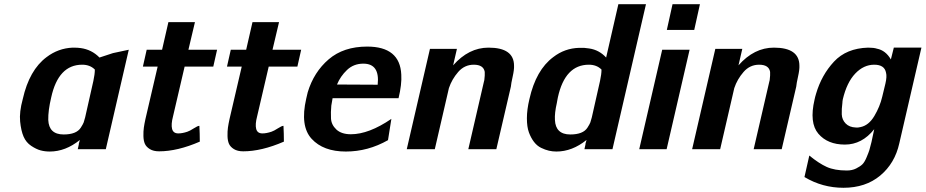

<svg xmlns="http://www.w3.org/2000/svg" viewBox="-20 -708 4392 911"><path d="M88 -238Q119 -376 201 -437Q256 -479 325 -482Q350 -482 362 -480Q415 -473 452 -435L516 -456L591 -472L482 0H349L354 -23V-26L359 -44Q291 11 216 11Q193 11 172.5 5.5Q152 0 128 -16Q104 -32 92 -59.5Q80 -87 75.5 -131.5Q71 -176 88 -238ZM223 -246Q208 -183 209 -139Q212 -70 282 -70Q312 -70 332.5 -78Q353 -86 363.5 -102.5Q374 -119 377 -127Q380 -135 384 -151Q397 -208 423 -324Q430 -356 430 -378Q407 -401 370 -401Q257 -401 223 -246Z M658 -392 676 -472H749L779 -603H905L874 -472H1010L992 -392H856L801 -156Q791 -118 796.5 -96.5Q802 -75 826 -75Q845 -75 869 -83Q881 -87 899.5 -99Q918 -111 926 -111Q927 -99 927.5 -73.5Q928 -48 928 -36Q822 10 735 10Q708 10 691 -0.5Q674 -11 667.5 -25.5Q661 -40 660.5 -62.5Q660 -85 662.5 -102.5Q665 -120 670 -143L728 -392Z M1057 -392 1075 -472H1148L1178 -603H1304L1273 -472H1409L1391 -392H1255L1200 -156Q1190 -118 1195.5 -96.5Q1201 -75 1225 -75Q1244 -75 1268 -83Q1280 -87 1298.5 -99Q1317 -111 1325 -111Q1326 -99 1326.5 -73.5Q1327 -48 1327 -36Q1221 10 1134 10Q1107 10 1090 -0.5Q1073 -11 1066.5 -25.5Q1060 -40 1059.5 -62.5Q1059 -85 1061.5 -102.5Q1064 -120 1069 -143L1127 -392Z M1433 -240Q1438 -262 1440 -270Q1469 -366 1539.5 -426.5Q1610 -487 1722 -487Q1878 -487 1884 -354Q1887 -308 1871 -242H1558Q1558 -240 1555.5 -227Q1553 -214 1552 -207Q1549 -176 1550.5 -146Q1552 -116 1576 -93.5Q1600 -71 1645 -71Q1730 -71 1837 -144L1821 -43Q1726 11 1621 11Q1514 11 1458.5 -49.5Q1403 -110 1433 -240ZM1579 -307 1772 -306Q1783 -406 1704 -406Q1658 -406 1626.5 -376Q1595 -346 1579 -307Z M1910 0 2020 -476H2148L2130 -398Q2204 -482 2298 -482Q2419 -482 2419 -396Q2420 -378 2412.5 -344.5Q2405 -311 2404 -297L2335 0H2202L2276 -320Q2276 -322 2277 -324Q2278 -326 2278 -328Q2281 -352 2280 -367Q2274 -401 2228 -401Q2184 -401 2154 -366.5Q2124 -332 2110 -290L2043 0Z M2492 -238Q2523 -376 2605 -437Q2659 -479 2728 -481Q2754 -482 2776 -478Q2823 -471 2856 -435L2914 -688H3045L2886 0H2753L2758 -23V-26L2763 -44Q2695 11 2620 11Q2602 11 2584.5 7Q2567 3 2547.5 -6.5Q2528 -16 2513.5 -35Q2499 -54 2489.5 -80Q2480 -106 2480 -147Q2480 -188 2492 -238ZM2627 -246Q2626 -242 2624.5 -233Q2623 -224 2622 -219Q2611 -171 2613 -139Q2616 -70 2686 -70Q2716 -70 2736.5 -78Q2757 -86 2767.5 -102.5Q2778 -119 2781 -127Q2784 -135 2788 -151Q2801 -208 2827 -324Q2834 -356 2834 -378Q2811 -401 2774 -401Q2661 -401 2627 -246Z M3013 0 3122 -472H3252L3143 0ZM3144 -566 3171 -688H3301L3274 -566Z M3264 0 3374 -476H3502L3484 -398Q3558 -482 3652 -482Q3773 -482 3773 -396Q3774 -378 3766.5 -344.5Q3759 -311 3758 -297L3689 0H3556L3630 -320Q3630 -322 3631 -324Q3632 -326 3632 -328Q3635 -352 3634 -367Q3628 -401 3582 -401Q3538 -401 3508 -366.5Q3478 -332 3464 -290L3397 0Z M3845 -236Q3846 -240 3848 -249Q3850 -258 3852 -263Q3878 -352 3937 -415.5Q3996 -479 4099 -482Q4126 -482 4141 -477Q4182 -469 4207 -426L4221 -482H4352L4247 -28Q4226 67 4156.5 125Q4087 183 3982 183Q3882 183 3797 132L3820 30Q3865 67 3902.5 84Q3940 101 3998 101Q4023 101 4042 91.5Q4061 82 4071.5 72Q4082 62 4092 38Q4102 14 4105 4Q4108 -6 4115 -34L4128 -95Q4070 -22 3989 -22Q3907 -22 3863 -73.5Q3819 -125 3845 -236ZM3979 -237Q3977 -227 3977 -220Q3973 -191 3974 -165.5Q3975 -140 3992.5 -122Q4010 -104 4041 -103Q4051 -102 4063 -105Q4102 -113 4128.5 -157.5Q4155 -202 4166 -249L4181 -311Q4189 -345 4184 -363Q4177 -401 4128 -401Q4078 -401 4038 -359Q3998 -317 3979 -237Z"/></svg>

Font: Coval
Style: ExtraBold Italic
Weight: 800
Foundry: Context Ltd
Version: Version 001.000